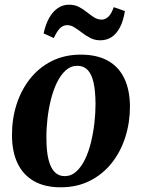

<svg xmlns="http://www.w3.org/2000/svg" viewBox="-20 -784 604 817"><path d="M323.5 -551.5Q392.5 -551.5 438.8 -525.8Q485 -500 508.8 -450.8Q532.5 -401.5 533 -331Q533 -262.5 513.2 -200.5Q493.5 -138.5 455.5 -90.5Q417.5 -42.5 362.8 -14.8Q308 13 238 13Q171 13 124.8 -13.2Q78.5 -39.5 55 -88.5Q31.5 -137.5 31 -206.5Q30.5 -276.5 50.2 -338.8Q70 -401 108 -449Q146 -497 200.5 -524.2Q255 -551.5 323.5 -551.5ZM309.5 -504Q281 -504 259.5 -484.5Q238 -465 222.2 -432.5Q206.5 -400 196.5 -359.8Q186.5 -319.5 181.8 -277.2Q177 -235 177.5 -197Q177.5 -140.5 186.5 -104.8Q195.5 -69 212.8 -51.8Q230 -34.5 255 -34.5Q283 -34.5 304.5 -54Q326 -73.5 341.8 -106Q357.5 -138.5 367.2 -178.8Q377 -219 381.8 -261.2Q386.5 -303.5 386.5 -342Q386 -398.5 377.8 -434Q369.5 -469.5 352.5 -486.8Q335.5 -504 309.5 -504ZM165.5 -642Q174.5 -682 190 -709Q205.5 -736 226.8 -750Q248 -764 273 -764Q297.5 -764 315.8 -754.5Q334 -745 349.5 -732.5Q365 -720 380.2 -710.2Q395.5 -700.5 413 -700.5Q427 -700.5 440.2 -712Q453.5 -723.5 464 -753.5L511.5 -737Q505 -695.5 490.5 -667.8Q476 -640 455 -626.2Q434 -612.5 406.5 -612.5Q384 -612.5 364.8 -622.2Q345.5 -632 329 -644.8Q312.5 -657.5 297.2 -667.2Q282 -677 266 -677Q248.5 -677 235.2 -663.8Q222 -650.5 209 -622Z"/></svg>

Font: Merriweather 60pt
Style: Bold Italic
Weight: 700
Italic angle: -7.8°
Version: Version 2.101